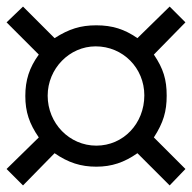

<svg xmlns="http://www.w3.org/2000/svg" viewBox="-42 -554 584 584"><path d="M397 -264C397 -178 333 -111 251 -111C169 -111 103 -179 103 -263C103 -345 169 -413 249 -413C332 -413 397 -347 397 -264ZM522 -40 426 -136C455 -181 465 -215 465 -263C465 -312 455 -345 426 -388L522 -486L474 -534L376 -438C337 -465 300 -477 251 -477C203 -477 168 -466 124 -438L28 -534L-22 -486L76 -388C47 -348 35 -310 35 -262C35 -214 47 -178 76 -136L-22 -40L28 10L124 -88C166 -59 204 -47 251 -47C298 -47 336 -60 376 -88L474 10Z"/></svg>

Font: XITS Math
Style: Regular
Weight: 400
Designer: MicroPress Inc., with final additions and corrections provided by Coen Hoffman, Elsevier (retired)
Version: Version 1.302